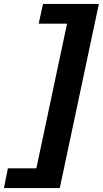

<svg xmlns="http://www.w3.org/2000/svg" viewBox="-60 -731 521 973"><path d="M103 222 301 -711H441L243 222ZM-40 222 -20 122H244L229 222ZM136 -611 158 -711H417L402 -611Z"/></svg>

Font: Ysabeau Infant Black
Style: Italic
Weight: 900
Italic angle: -12°
Designer: Christian Thalmann (Catharsis Fonts)
Version: Version 2.001;gftools[0.9.30]; featfreeze: ss01,ss02,lnum